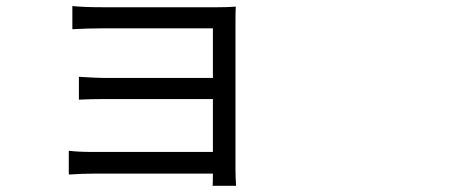

<svg xmlns="http://www.w3.org/2000/svg" viewBox="-20 -556 1540 631"><path d="M678.7 54.7Q679.7 45.9 679.7 14.6H286.1Q252.9 14.6 206.1 17.6V-60.5Q237.3 -56.6 286.1 -56.6H679.7V-230.5H327.1Q278.3 -230.5 239.3 -228.5V-303.7Q244.1 -303.7 254.9 -302.7Q300.8 -299.8 326.2 -299.8H679.7V-462.9H317.4Q270.5 -462.9 217.8 -460V-536.1Q254.9 -532.2 317.4 -532.2H695.3Q729.5 -532.2 754.9 -534.2Q753.9 -523.4 753.9 -484.4V2Q753.9 27.3 755.9 54.7Z"/></svg>

Font: Bpmf GenYo Gothic R
Style: R
Weight: 400
Foundry: But Ko
Version: Version 1.320